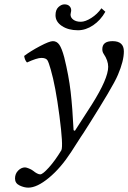

<svg xmlns="http://www.w3.org/2000/svg" viewBox="-20 -628 589 882"><path d="M352 0 307 70Q259 144 204.5 189Q150 234 110 234Q91 234 70 224Q49 214 49 192Q49 170 63.5 155.5Q78 141 95 141Q101 141 113 146Q125 151 130 155Q152 173 165 173Q176 173 204.5 141.5Q233 110 262 62Q271 42 253 -96Q235 -234 213 -309Q204 -341 198 -351Q191 -362 170 -362Q150 -362 104 -341Q94 -351 91 -371Q120 -393 163.5 -416Q207 -439 223 -439Q241 -439 252.5 -422.5Q264 -406 275 -365Q296 -280 304.5 -206.5Q313 -133 318 -30L324 -27L402 -148Q477 -267 477 -321Q477 -350 456 -381Q450 -390 450 -402Q450 -439 497 -439Q549 -439 549 -392Q549 -348 522 -285Q510 -256 474 -195.5Q438 -135 395.5 -67.5Q353 0 352 0ZM464 -574Q442 -535 408 -512Q374 -489 338 -489Q294 -489 264.5 -508.5Q235 -528 235 -558Q235 -583 248.5 -595.5Q262 -608 276 -608Q291 -608 299 -600Q307 -592 307 -581Q307 -576 305.5 -570.5Q304 -565 304 -561Q304 -547 317 -537.5Q330 -528 351 -528Q372 -528 399.5 -545.5Q427 -563 446 -590Z"/></svg>

Font: Linux Libertine O
Style: Italic
Weight: 400
Italic angle: -12°
Designer: Philipp H. Poll
Foundry: Philipp H. Poll
Version: Version 5.1.6